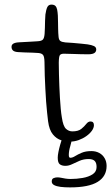

<svg xmlns="http://www.w3.org/2000/svg" viewBox="-20 -605 488 833"><path d="M282.5 9.5Q266 9.5 245.8 3.5Q225.5 -2.5 209.5 -21.8Q193.5 -41 188.5 -79.5Q186.5 -96 184.2 -117.8Q182 -139.5 180 -165Q178 -190.5 176.8 -218.8Q175.5 -247 174.2 -276.8Q173 -306.5 173 -336.5Q172.5 -359 167 -366.2Q161.5 -373.5 147.5 -375Q138.5 -376 121.8 -376.5Q105 -377 87.5 -377.5Q70 -378 58 -379Q43 -380 36.5 -385.8Q30 -391.5 30 -402Q30 -408.5 33.8 -412.5Q37.5 -416.5 45 -418.8Q52.5 -421 63.5 -421.5Q93 -423 110.5 -424Q128 -425 143.5 -426Q160.5 -427 166.2 -433.5Q172 -440 173.5 -458Q174.5 -468.5 174.8 -484Q175 -499.5 175.5 -515.2Q176 -531 177 -542Q180 -563 185.2 -574Q190.5 -585 203 -585Q214 -585 219.8 -579.8Q225.5 -574.5 227.8 -564Q230 -553.5 231 -537.5Q231.5 -519.5 231.8 -505.8Q232 -492 232.2 -481.2Q232.5 -470.5 232.8 -462Q233 -453.5 234 -446.5Q235 -432.5 241.5 -427.5Q248 -422.5 263.5 -421Q277.5 -420.5 296.5 -418.8Q315.5 -417 333 -415.5Q350.5 -414 360 -412.5Q377.5 -410 387.5 -405.2Q397.5 -400.5 397.5 -390.5Q397.5 -380.5 389.8 -375.2Q382 -370 366 -369.5Q330 -369.5 300.8 -370.8Q271.5 -372 256 -372Q244 -371.5 239.8 -365.8Q235.5 -360 235 -333.5Q235 -309 235.8 -283Q236.5 -257 237.5 -231Q238.5 -205 240 -180.2Q241.5 -155.5 243.5 -133.5Q245.5 -111.5 248.5 -94.5Q254 -57.5 266.2 -46.2Q278.5 -35 294 -35Q319.5 -35 332.8 -45.8Q346 -56.5 354.2 -67.2Q362.5 -78 372.5 -78Q380 -78 383.8 -74Q387.5 -70 387.5 -62Q387.5 -50.5 378.8 -38Q370 -25.5 355 -14.8Q340 -4 321.2 2.8Q302.5 9.5 282.5 9.5ZM284 208Q260.5 208 242.8 205.8Q225 203.5 214.8 198Q204.5 192.5 204.5 182.5Q204.5 171 212.5 167.8Q220.5 164.5 229 164.5Q236 164.5 244.8 166.2Q253.5 168 264.2 169.8Q275 171.5 286.5 171.5Q312.5 171.5 338.5 167Q364.5 162.5 381.8 151.2Q399 140 399 119.5Q399 101 390.5 93Q382 85 365 85Q343 85 325.5 92.5Q308 100 293.2 107.2Q278.5 114.5 263.5 114.5Q249 114.5 239.8 108Q230.5 101.5 230.5 79Q230.5 69.5 233.5 54.2Q236.5 39 240.8 24Q245 9 247.5 2Q251.5 -9.5 257.8 -15.2Q264 -21 274.5 -21Q283.5 -21 287.5 -15.8Q291.5 -10.5 291.5 -3.5Q291.5 7 285 28.5Q278.5 50 278.5 67.5Q278.5 79.5 285 79.5Q294.5 79.5 306 72.2Q317.5 65 334.5 57.8Q351.5 50.5 376.5 50.5Q396 50.5 411 58.8Q426 67 434.2 81.8Q442.5 96.5 442.5 115Q442.5 160 403.8 184Q365 208 284 208Z"/></svg>

Font: Gluten ExtraLight
Style: Regular
Weight: 250
Designer: Tyler Finck
Foundry: Etcetera Type Company
Version: Version 1.300